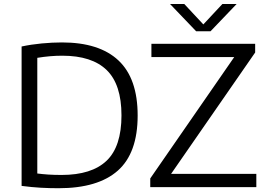

<svg xmlns="http://www.w3.org/2000/svg" viewBox="-20 -966 1377 991"><path d="M282 5.5Q236 5.5 190.5 3Q145 0.5 91.5 -6.5V-726Q140 -736.5 195.2 -741.8Q250.5 -747 300 -747Q492.5 -747 591.5 -654Q690.5 -561 690.5 -370Q690.5 -176 588 -85.2Q485.5 5.5 282 5.5ZM298 -63Q453 -63 530 -136.2Q607 -209.5 607 -370.5Q607 -530 530.8 -604.2Q454.5 -678.5 301.5 -678.5Q271 -678.5 238.5 -675.8Q206 -673 172.5 -667.5V-70.5Q200 -67 229.8 -65Q259.5 -63 298 -63ZM755.5 0V-45L1189 -671.5H761.5V-740H1297V-695L863 -68.5H1303V0ZM992.5 -804.5 857.5 -945.5H931L1029.5 -840L1128 -945.5H1201.5L1066.5 -804.5Z"/></svg>

Font: Encode Sans Semi Expanded
Style: Regular
Weight: 400
Width: 6
Designer: Multiple Designers
Foundry: Impallari Type
Version: Version 3.000; ttfautohint (v1.8.3) -l 8 -r 50 -G 200 -x 14 